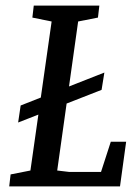

<svg xmlns="http://www.w3.org/2000/svg" viewBox="-20 -668 497 688"><path d="M45 -229 54 -290 354 -408 344 -346ZM13 0 18 -43 89 -57 165 -591 96 -605 101 -648H336L331 -605L260 -591L185 -57L227 -52H342L377 -160H432L410 0Z"/></svg>

Font: Faustina Light Medium
Style: Italic
Weight: 500
Italic angle: -8°
Version: Version 1.200